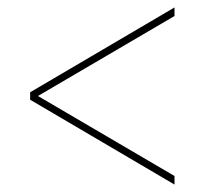

<svg xmlns="http://www.w3.org/2000/svg" viewBox="-20 -615 550 516"><path d="M449 -119 61 -347V-367L449 -595V-572L82 -357L449 -142Z"/></svg>

Font: Noto Serif Display SemiCondensed
Style: Regular
Weight: 400
Width: 4
Designer: Monotype Design Team
Foundry: Monotype Imaging Inc.
Version: Version 2.009